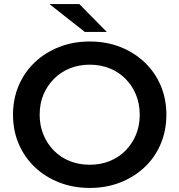

<svg xmlns="http://www.w3.org/2000/svg" viewBox="-20 -914 882 944"><path d="M422 10Q340 10 271 -17Q202 -44 151 -92.5Q100 -141 72 -206.5Q44 -272 44 -350Q44 -428 72 -493.5Q100 -559 151 -607.5Q202 -656 271 -683Q340 -710 421 -710Q503 -710 571.5 -683Q640 -656 691 -607.5Q742 -559 770 -493.5Q798 -428 798 -350Q798 -272 770 -206Q742 -140 691 -92Q640 -44 571.5 -17Q503 10 422 10ZM421 -104Q474 -104 519 -122Q564 -140 597 -173.5Q630 -207 648.5 -251.5Q667 -296 667 -350Q667 -404 648.5 -448.5Q630 -493 597 -526.5Q564 -560 519 -578Q474 -596 421 -596Q368 -596 323.5 -578Q279 -560 245.5 -526.5Q212 -493 193.5 -448.5Q175 -404 175 -350Q175 -297 193.5 -252Q212 -207 245 -173.5Q278 -140 323 -122Q368 -104 421 -104ZM397 -757 223 -894H370L505 -757Z"/></svg>

Font: MOST Montserrat SemiBold
Style: Regular
Weight: 600
Designer: Julieta Ulanovsky
Foundry: Julieta Ulanovsky
Version: Version 8.000;March 11, 2024;FontCreator 15.0.0.2926 64-bit